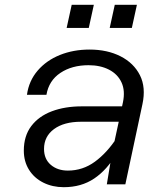

<svg xmlns="http://www.w3.org/2000/svg" viewBox="-20 -766 690 798"><path d="M424 0 446 -133 491 -341Q501 -389 485 -423.5Q469 -458 433 -476.5Q397 -495 348 -495Q279 -495 231 -463Q183 -431 173 -372H92Q100 -430 136.5 -472.5Q173 -515 229 -537.5Q285 -560 352 -560Q426 -560 481 -532Q536 -504 561.5 -453.5Q587 -403 572 -333L501 0ZM245 12Q198 12 160 -7Q122 -26 100.5 -60.5Q79 -95 79 -140Q79 -201 110 -242Q141 -283 195.5 -303.5Q250 -324 320 -324H501L487 -260H317Q246 -260 204.5 -229.5Q163 -199 163 -147Q163 -105 191 -81Q219 -57 262 -57Q324 -57 374.5 -94Q425 -131 466 -194L464 -127Q425 -60 371.5 -24Q318 12 245 12ZM436 -650 457 -746H549L528 -650ZM257 -650 278 -746H370L349 -650Z"/></svg>

Font: Azeret Mono Thin Light
Style: Italic
Weight: 300
Italic angle: -12°
Version: Version 1.002